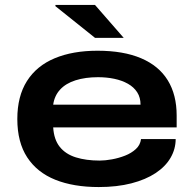

<svg xmlns="http://www.w3.org/2000/svg" viewBox="-20 -744 784 776"><path d="M379 12Q277 12 203.5 -17.5Q130 -47 90 -108Q50 -169 50 -263Q50 -355 89 -416.5Q128 -478 201 -508.5Q274 -539 374 -539Q479 -539 550.5 -508.5Q622 -478 658 -419.5Q694 -361 694 -277V-229H195Q198 -180 221.5 -150.5Q245 -121 286.5 -108Q328 -95 383 -95Q405 -95 432.5 -100Q460 -105 485.5 -115Q511 -125 529 -141.5Q547 -158 550 -182H690Q690 -142 669.5 -106.5Q649 -71 609 -44.5Q569 -18 511 -3Q453 12 379 12ZM195 -321H548Q548 -350 534.5 -371Q521 -392 497 -405.5Q473 -419 442 -425.5Q411 -432 376 -432Q325 -432 285.5 -419.5Q246 -407 223 -382Q200 -357 195 -321ZM480 -591H364L204 -719V-724H364Z"/></svg>

Font: Archivo SemiBold Expanded SemiBold
Style: Regular
Weight: 600
Width: 7
Version: Version 2.001